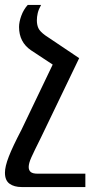

<svg xmlns="http://www.w3.org/2000/svg" viewBox="-31 -512 393 776"><path d="M135 -492Q125 -474 121.5 -459Q118 -444 118 -430Q118 -412 124 -398.5Q130 -385 152 -369L289 -277L135 43Q106 101 95.5 124.5Q85 148 85 163Q85 176 93 183Q101 190 122 190H314V244H57Q26 244 7.5 230.5Q-11 217 -11 186Q-11 161 4.5 121Q20 81 56 12L182 -251L94 -309Q46 -342 46 -403Q46 -423 55 -448Q64 -473 81 -492Z"/></svg>

Font: Noto Serif Armenian Condensed Medium
Style: Regular
Weight: 500
Width: 3
Designer: Monotype Design Team
Foundry: Monotype Imaging Inc.
Version: Version 2.008; ttfautohint (v1.8.4.7-5d5b)